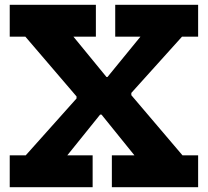

<svg xmlns="http://www.w3.org/2000/svg" viewBox="-20 -779 865 799"><path d="M737.5 -626.5 469.5 -329 526.5 -427V-331L486 -430.5L739.5 -132.5H804.5V0H445.5V-132.5H539.5L367 -346L451.5 -302H355.5L432 -346L260 -132.5H365.5V0H20.5V-132.5H87L355.5 -433L298.5 -335V-431L338.5 -331L85.5 -626.5H20.5V-759H379V-626.5H285.5L458 -416L373.5 -458.5H469.5L392.5 -416L564.5 -626.5H459.5V-759H804.5V-626.5Z"/></svg>

Font: Hepta Slab ExtraLight
Style: Bold
Weight: 700
Version: Version 1.102